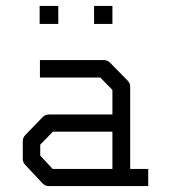

<svg xmlns="http://www.w3.org/2000/svg" viewBox="-20 -679 580 649"><path d="M114 -659H177V-598H114ZM298 -659H360V-598H298ZM360 -108V-234H159L116 -190V-153L158 -108ZM420 -108H481V-50H145Q133 -50 124 -59L66 -121Q57 -130 57 -142V-202Q57 -214 66 -223L125 -284Q133 -292 146 -292H360V-375L319 -417H115V-476H331Q343 -476 352 -467L411 -407Q420 -398 420 -387Z"/></svg>

Font: IBM 3270
Style: Regular
Weight: 400
Monospace: yes
Version: Version 2.3.1